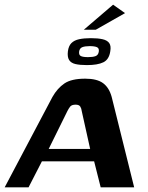

<svg xmlns="http://www.w3.org/2000/svg" viewBox="-43 -800 633 820"><path d="M-23 0 181 -386Q202 -423 232 -443.5Q262 -464 321 -464Q371 -464 397 -445Q423 -426 434 -386L530 0H387L359 -111H136L79 0ZM165 -164H342L306 -326Q305 -336 300 -344.5Q295 -353 280 -353Q263 -353 256.5 -344.5Q250 -336 245 -326ZM328 -522Q298 -522 279 -526.5Q260 -531 252 -544Q244 -557 247 -581Q250 -604 262 -616Q274 -628 295 -632.5Q316 -637 345 -637Q375 -637 395 -632.5Q415 -628 423.5 -616Q432 -604 428 -581Q423 -546 398.5 -534Q374 -522 328 -522ZM333 -556Q354 -556 365.5 -560.5Q377 -565 379 -580Q381 -594 371 -598.5Q361 -603 340 -603Q320 -603 308.5 -598.5Q297 -594 295 -580Q293 -565 302.5 -560.5Q312 -556 333 -556ZM315 -673 440 -780 491 -744 366 -673Z"/></svg>

Font: Genos SemiBold
Style: Italic
Weight: 600
Italic angle: -8°
Version: Version 1.010